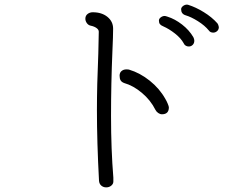

<svg xmlns="http://www.w3.org/2000/svg" viewBox="-20 -814 1040 830"><path d="M408 -33Q399 -200 399 -338Q399 -445 405 -583L407 -677Q407 -686 397 -693Q387 -700 372 -703Q362 -705 355.5 -714Q349 -723 349 -733Q349 -746 358.5 -753.5Q368 -761 381 -761Q420 -761 444.5 -741Q469 -721 469 -690Q469 -659 466 -594Q460 -452 460 -313Q460 -168 470 -46V-29Q470 -19 461 -11.5Q452 -4 439 -4Q427 -4 418 -11.5Q409 -19 408 -33ZM652 -339Q631 -381 593.5 -412.5Q556 -444 517 -455Q506 -459 501.5 -466.5Q497 -474 497 -487Q497 -500 505.5 -507Q514 -514 526 -514Q535 -514 538 -513Q585 -499 627.5 -465Q670 -431 695 -386Q700 -378 705 -366Q710 -354 710 -350Q710 -320 680 -320Q672 -320 664 -325.5Q656 -331 652 -339ZM883 -682Q865 -704 835.5 -722.5Q806 -741 782 -748Q763 -754 763 -774Q763 -781 770 -787Q777 -793 786 -794Q792 -794 794 -793Q826 -783 861 -761.5Q896 -740 920 -713Q924 -708 926 -697Q926 -686 918.5 -679.5Q911 -673 902 -673Q889 -673 883 -682ZM774 -627Q762 -649 736.5 -669Q711 -689 686 -700Q676 -704 671.5 -709.5Q667 -715 667 -725Q667 -733 675 -739Q683 -745 692 -745Q695 -745 704 -742Q736 -732 767 -708Q798 -684 816 -653Q820 -645 820 -638Q820 -627 813 -620Q806 -613 796 -613Q789 -613 783 -616.5Q777 -620 774 -627Z"/></svg>

Font: Tsukimi Rounded
Style: Regular
Weight: 400
Designer: Takashi Funayama
Foundry: Takashi Funayama
Version: Version 1.032; ttfautohint (v1.8.3)